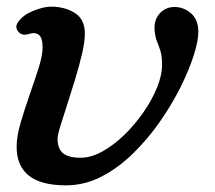

<svg xmlns="http://www.w3.org/2000/svg" viewBox="-20 -545 646 577"><path d="M178 12Q30 12 30 -104Q30 -135 42 -176Q54 -217 69 -260Q84 -303 96 -340.5Q108 -378 108 -402Q108 -431 97 -440Q86 -449 67 -443Q46 -436 34.5 -450.5Q23 -465 36 -481Q51 -501 81.5 -513Q112 -525 133 -525Q175 -525 205 -506Q235 -487 235 -444Q235 -419 226.5 -383Q218 -347 206 -307.5Q194 -268 182 -231Q170 -194 161.5 -166.5Q153 -139 153 -128Q153 -98 169.5 -84.5Q186 -71 222 -71Q254 -71 288 -90Q322 -109 353.5 -139.5Q385 -170 411 -207.5Q437 -245 452 -282Q467 -319 467 -350Q467 -377 462 -392.5Q457 -408 452 -420Q447 -432 445 -450Q441 -482 458.5 -503Q476 -524 505 -524Q532 -524 554 -505Q576 -486 576 -449Q576 -422 562 -378Q548 -334 522 -282Q496 -230 460 -178.5Q424 -127 379.5 -83.5Q335 -40 284.5 -14Q234 12 178 12Z"/></svg>

Font: Zen Old Mincho Black
Style: Regular
Weight: 900
Designer: Yoshimichi Ohira
Foundry: Positype
Version: Version 1.001